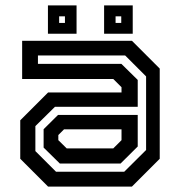

<svg xmlns="http://www.w3.org/2000/svg" viewBox="-20 -691 666 711"><path d="M158 0 55 -103V-245.5L158 -348.5H430V-368L399.5 -398.5H62V-540H468.5L571.5 -437V-103L468.5 0ZM201.5 -85.5 141.5 -144.5V-212.5L195 -265.5H490V-148.5L426.5 -85.5ZM187.5 -55H440L521 -135.5V-408L443.5 -485.5H120.5V-454.5H429.5L490 -395V-295.5H183.5L111 -224V-131.5ZM227 -141.5H399.5L430 -172V-212H217L196 -191V-172ZM365.5 -566V-671H471.5V-566ZM157.5 -566V-671H263.5V-566ZM199 -606H220.5V-630.5H199ZM408 -606H429V-630.5H408Z"/></svg>

Font: Tourney SemiBold
Style: Regular
Weight: 600
Version: Version 1.015